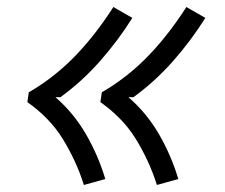

<svg xmlns="http://www.w3.org/2000/svg" viewBox="-20 -617 640 547"><path d="M427 -90Q416 -125 400.5 -158.5Q385 -192 366 -222.5Q347 -253 321.5 -279Q296 -305 266 -326L270 -354Q308 -376 342 -403Q376 -430 405.5 -461Q435 -492 461.5 -526.5Q488 -561 511 -597L565 -566Q525 -502 473.5 -443.5Q422 -385 360 -340H346Q398 -295 433 -234.5Q468 -174 488 -107ZM219 -90Q208 -125 192.5 -158.5Q177 -192 158 -222.5Q139 -253 113.5 -279Q88 -305 58 -326L62 -354Q100 -376 134 -403Q168 -430 197.5 -461Q227 -492 253.5 -526.5Q280 -561 303 -597L357 -566Q317 -502 265.5 -443.5Q214 -385 152 -340H138Q190 -295 225 -234.5Q260 -174 280 -107Z"/></svg>

Font: Iosevka Aile Light Oblique
Style: Regular
Weight: 300
Italic angle: -9°
Designer: Belleve Invis
Foundry: Belleve Invis
Version: Version 31.1.0; ttfautohint (v1.8.4)